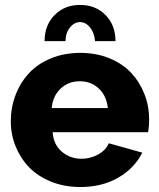

<svg xmlns="http://www.w3.org/2000/svg" viewBox="-20 -750 644 780"><path d="M246.1 -583H161.1Q161.1 -647.5 201.7 -688.7Q242.2 -730 305.2 -730Q368.7 -730 408.9 -688.7Q449.2 -647.5 449.2 -583H366.2Q363.3 -616.7 345.9 -638.4Q328.6 -660.2 305.2 -660.2Q281.2 -660.2 263.7 -637.5Q246.1 -614.7 246.1 -583ZM306.2 9.8Q241.7 9.8 187.7 -12Q133.8 -33.7 98.4 -70.3Q63 -106.9 43.5 -155.3Q23.9 -203.6 23.9 -256.8Q23.9 -313.5 43.2 -364Q62.5 -414.6 97.7 -452.6Q132.8 -490.7 186.8 -512.9Q240.7 -535.2 306.2 -535.2Q371.6 -535.2 425.3 -512.9Q479 -490.7 513.7 -453.1Q548.3 -415.5 567.1 -366.9Q585.9 -318.4 585.9 -264.2Q585.9 -239.3 582 -212.9H193.8Q197.3 -162.6 231.2 -133.8Q265.1 -105 311 -105Q347.2 -105 378.9 -122.6Q410.6 -140.1 421.9 -168L558.1 -129.9Q526.4 -66.4 460.4 -28.3Q394.5 9.8 306.2 9.8ZM189.9 -311H418Q413.1 -360.4 381.6 -390.1Q350.1 -419.9 304.2 -419.9Q257.8 -419.9 226.3 -390.1Q194.8 -360.4 189.9 -311Z"/></svg>

Font: Rawline ExtraBold
Style: Regular
Weight: 800
Designer: Matt McInerney, Pablo Impallari, Rodrigo Fuenzalida
Foundry: Matt McInerney, Pablo Impallari, Rodrigo Fuenzalida
Version: Version 4.020;PS 004.020;hotconv 1.0.88;makeotf.lib2.5.64775